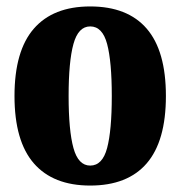

<svg xmlns="http://www.w3.org/2000/svg" viewBox="-20 -566 560 596"><path d="M260 10Q145 10 85 -59Q25 -128 25 -268Q25 -408 85 -477Q145 -546 260 -546Q376 -546 435.5 -477Q495 -408 495 -268Q495 -128 435.5 -59Q376 10 260 10ZM260 -52Q298 -52 312.5 -106.5Q327 -161 327 -268Q327 -375 312.5 -429.5Q298 -484 260 -484Q223 -484 208 -429.5Q193 -375 193 -268Q193 -161 208 -106.5Q223 -52 260 -52Z"/></svg>

Font: Noto Serif ExtraCondensed Black
Style: Regular
Weight: 900
Width: 2
Designer: Monotype Design Team
Foundry: Monotype Imaging Inc.
Version: Version 2.015; ttfautohint (v1.8.4.7-5d5b)